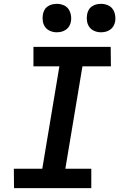

<svg xmlns="http://www.w3.org/2000/svg" viewBox="-20 -979 640 999"><path d="M455 0H53L52 -101H200L289 -634H154V-735H556L557 -634H409L320 -101H455ZM505 -811Q488 -811 472 -817.5Q456 -824 446 -837Q436 -850 433 -867.5Q430 -885 433 -903Q435 -915 441 -926.5Q447 -938 458 -945.5Q469 -953 481 -956Q493 -959 506 -959Q523 -959 539.5 -952.5Q556 -946 565.5 -933Q575 -920 578.5 -902.5Q582 -885 579 -867Q577 -855 570.5 -843.5Q564 -832 553 -824.5Q542 -817 530 -814Q518 -811 505 -811ZM275 -811Q258 -811 242 -817.5Q226 -824 216 -837Q206 -850 203 -867.5Q200 -885 203 -903Q205 -915 211 -926.5Q217 -938 228 -945.5Q239 -953 251 -956Q263 -959 276 -959Q293 -959 309.5 -952.5Q326 -946 335.5 -933Q345 -920 348.5 -902.5Q352 -885 349 -867Q347 -855 340.5 -843.5Q334 -832 323 -824.5Q312 -817 300 -814Q288 -811 275 -811Z"/></svg>

Font: Iosevka Extended Oblique
Style: Bold
Weight: 700
Width: 7
Italic angle: -9°
Monospace: yes
Designer: Belleve Invis
Foundry: Belleve Invis
Version: Version 32.5.0; ttfautohint (v1.8.4)